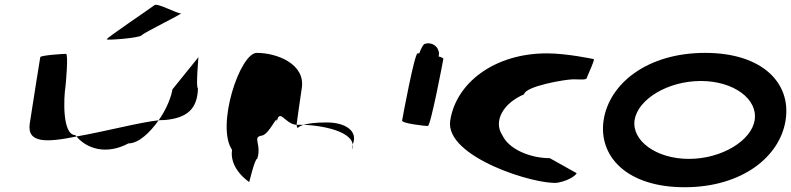

<svg xmlns="http://www.w3.org/2000/svg" viewBox="-20 -778 3321 806"><path d="M105 -260C92 -175 177 -180 301 -205C300 -207 297 -209 296 -211C241 -211 247 -366 255 -416C256 -424 268 -552 257 -552C247 -552 150 -546 149 -538C149 -538 117 -340 105 -260ZM301 -205C345 -153 427 -127 519 -176C562 -176 609 -221 646 -273C568 -265 426 -227 301 -205ZM428 -613C427 -608 565 -618 575 -630C585 -642 751 -722 739 -722C720 -722 638 -768 628 -756C616 -746 430 -621 428 -613ZM646 -273C654 -274 663 -274 670 -274C767 -282 809 -322 811 -408C801 -408 814 -546 813 -538L704 -403C700 -376 681 -322 646 -273Z M954 -149C942 -68 1026 -14 1026 -14C1025 -6 1049 -112 1060 -112C1079 -171 1040 -200 1075 -208C1111 -208 1149 -314 1141 -261C1152 -331 1176 -256 1225 -254C1229 -281 1237 -346 1247 -409C1262 -510 1142 -556 1058 -556C987 -556 886 -250 954 -149ZM1225 -254C1226 -246 1228 -242 1230 -241C1229 -237 1229 -246 1254 -254ZM1254 -254C1361 -250 1484 -215 1457 -149L1460 -170C1486 -228 1429 -264 1352 -264C1300 -264 1272 -259 1254 -254Z M1668 -272C1666 -260 1763 -249 1776 -249C1788 -249 1839 -518 1841 -530C1842 -534 1834 -538 1821 -541C1823 -548 1824 -556 1821 -564C1815 -588 1788 -602 1764 -594C1758 -594 1749 -578 1740 -554H1733C1720 -554 1670 -284 1668 -272Z M1870 -272C1846 -118 2232 0 2321 -11C2380 -22 2407 -52 2399 -52L2288 -114C2208 -114 2117 -150 2089 -210C2049 -270 2094 -346 2180 -382C2185 -416 2353 -445 2386 -445C2420 -445 2442 -441 2444 -452C2446 -462 2480 -530 2472 -530C2472 -530 2360 -554 2276 -554C2053 -554 1894 -428 1870 -272Z M2514 -274C2491 -121 2612 8 2854 8C3096 8 3255 -121 3278 -274C3302 -428 3182 -556 2940 -556C2698 -556 2538 -428 2514 -274ZM2644 -274C2658 -362 2784 -438 2922 -438C3060 -438 3162 -362 3148 -274C3135 -188 3010 -111 2872 -111C2734 -111 2631 -188 2644 -274Z"/></svg>

Font: Ampere
Style: SCSuExtIta
Weight: 400
Version: Version 1